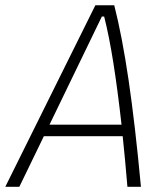

<svg xmlns="http://www.w3.org/2000/svg" viewBox="-32 -714 638 734"><path d="M-11.7 0 332.5 -693.8H404.8Q434.6 -577.1 459.5 -408.4Q484.4 -239.7 506.8 0H455.1Q446.3 -105 437 -193.4H135.7L42 0ZM157.2 -237.3H432.6Q417.5 -372.1 401.4 -473.6Q385.3 -575.2 366.2 -650.9H357.4Z"/></svg>

Font: Cascadia Mono PL ExtraLight
Style: Italic
Weight: 200
Italic angle: -10°
Monospace: yes
Designer: Aaron Bell
Foundry: Saja Typeworks
Version: Version 2404.023; ttfautohint (v1.8.4)